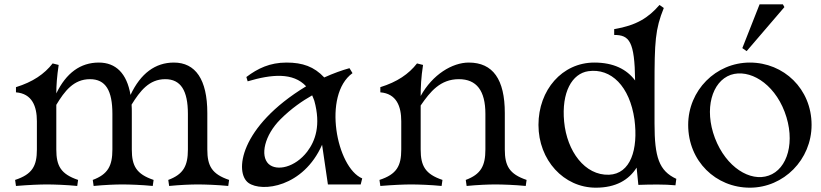

<svg xmlns="http://www.w3.org/2000/svg" viewBox="-20 -855 3807 890"><path d="M760 -21 764 7C815 2 865 0 897 0C929 0 989 2 1038 7L1042 -21C962 -48 941 -86 941 -162V-331C941 -487 886 -565 786 -565C700 -565 632 -515 585 -415C568 -515 517 -565 438 -565C353 -565 287 -517 241 -422C241 -459 244 -501 252 -554L224 -561C186 -512 132 -475 54 -451V-427C129 -421 151 -362 151 -293V-162C151 -86 130 -47 50 -21L54 7C115 2 165 0 197 0C229 0 289 2 338 7L342 -21C262 -48 241 -86 241 -162V-330V-369C279 -432 321 -488 397 -488C470 -488 501 -435 501 -327V-162C501 -86 480 -47 410 -21L414 7C465 2 515 0 547 0C579 0 639 2 688 7L692 -21C612 -48 591 -86 591 -162V-331C591 -345 591 -358 590 -370C629 -433 671 -488 746 -488C818 -488 851 -435 851 -327V-162C851 -86 830 -47 760 -21Z M1122 -498 1128 -478C1239 -511 1339 -520 1399 -455C1089 -267 1066 -54 1132 -7C1194 37 1386 13 1473 -184L1500 0H1652L1659 -28C1540 -78 1474 -415 1614 -516L1600 -539C1567 -530 1525 -515 1483 -496C1436 -546 1383 -565 1308 -565C1231 -565 1175 -538 1122 -498ZM1225 -95C1185 -133 1206 -228 1280 -302C1331 -353 1383 -388 1427 -413C1430 -405 1434 -397 1437 -388C1468 -275 1442 -202 1404 -152C1348 -79 1263 -60 1225 -95Z M2139 -21 2143 7C2194 2 2244 0 2276 0C2308 0 2368 2 2417 7L2421 -21C2341 -48 2320 -86 2320 -162V-331C2320 -487 2265 -565 2153 -565C2077 -565 1985 -510 1930 -410C1930 -451 1932 -496 1941 -554L1913 -561C1875 -512 1821 -475 1743 -451V-427C1818 -421 1840 -362 1840 -293V-162C1840 -86 1819 -47 1739 -21L1743 7C1804 2 1854 0 1886 0C1918 0 1978 2 2027 7L2031 -21C1951 -48 1930 -86 1930 -162V-330V-366C1974 -430 2021 -488 2107 -488C2189 -488 2230 -435 2230 -327V-162C2230 -86 2209 -47 2139 -21Z M2742 15C2835 15 2895 -21 2931 -78L2939 2C2997 0 3062 -1 3111 4L3115 -26C3035 -63 3014 -126 3014 -282V-456C3014 -662 3017 -719 3057 -818L3037 -832C2986 -773 2930 -737 2827 -720V-693C2897 -693 2922 -664 2924 -482C2885 -534 2824 -565 2735 -565C2586 -565 2476 -438 2476 -276C2476 -113 2593 15 2742 15ZM2803 -45C2691 -41 2608 -154 2595 -291C2582 -428 2632 -514 2707 -525C2813 -540 2899 -455 2921 -301C2939 -162 2903 -49 2803 -45Z M3456 15C3613 15 3742 -115 3742 -276C3742 -443 3613 -565 3456 -565C3298 -565 3170 -436 3170 -276C3170 -108 3298 15 3456 15ZM3543 -41C3458 -11 3346 -79 3294 -215C3243 -350 3280 -477 3367 -508C3453 -537 3566 -471 3617 -337C3669 -200 3631 -71 3543 -41ZM3421 -632 3441 -618 3616 -822 3609 -835H3501Z"/></svg>

Font: Basteleur Moonlight
Style: Regular
Weight: 300
Designer: Keussel
Foundry: Keussel Studio
Version: Version 1.300;Glyphs 3.2 (3192)